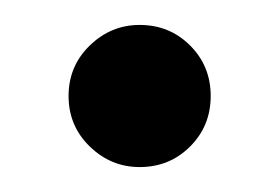

<svg xmlns="http://www.w3.org/2000/svg" viewBox="-20 -130 224 154"><path d="M92 4Q69 4 52 -12.5Q35 -29 35 -53Q35 -77 52 -93.5Q69 -110 92 -110Q116 -110 132.5 -93.5Q149 -77 149 -53Q149 -29 132.5 -12.5Q116 4 92 4Z"/></svg>

Font: Stick No Bills ExtraLight Medium
Style: Regular
Weight: 500
Version: Version 2.000